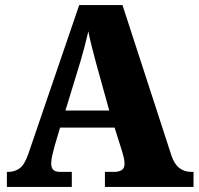

<svg xmlns="http://www.w3.org/2000/svg" viewBox="-20 -734 780 754"><path d="M7 0V-59H13Q37 -59 56.5 -72.5Q76 -86 91 -129L291 -714H461L653 -124Q664 -90 684 -74.5Q704 -59 730 -59H740V0H392V-59H430Q445 -59 457 -65.5Q469 -72 469 -91Q469 -105 465 -119.5Q461 -134 459 -141L430 -233H216L194 -159Q191 -147 186 -127Q181 -107 181 -92Q181 -77 188.5 -68Q196 -59 216 -59H262V0ZM237 -300H409L356 -491Q349 -519 341 -549Q333 -579 327 -611Q312 -547 296 -493Z"/></svg>

Font: Noto Serif Lao SemiCondensed Black
Style: Regular
Weight: 900
Width: 4
Designer: Monotype Design Team
Foundry: Monotype Imaging Inc.
Version: Version 2.003; ttfautohint (v1.8.4.7-5d5b)